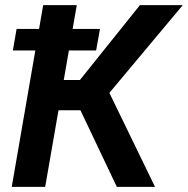

<svg xmlns="http://www.w3.org/2000/svg" viewBox="-20 -731 735 751"><path d="M280.3 -710.9 156.7 0H25.9L148.9 -710.9ZM694.8 -710.9 351.1 -299.8H176.3L180.2 -418H292.5L527.3 -710.9ZM437 0 281.7 -327.1 381.8 -421.4 586.4 0ZM371.1 -617.7 356 -533.7H30.3L44.9 -617.7Z"/></svg>

Font: Roboto SemiBold
Style: Italic
Weight: 600
Designer: Christian Robertson
Foundry: Google
Version: Version 3.009; 2024